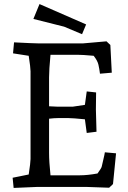

<svg xmlns="http://www.w3.org/2000/svg" viewBox="-20 -918 628 943"><path d="M165 -705H389L503 -715L522 -697L529 -561L471 -556Q468 -580 463.5 -600Q459 -620 440 -644Q385 -649 359 -649H228Q221 -575 221 -538V-396Q255 -394 264 -394H337L397 -403L406 -469L452 -464Q451 -400 451 -380L454 -271L406 -265L397 -332Q337 -338 317 -338H264Q246 -338 221 -335V-167Q221 -124 228 -57H372Q410 -57 459 -66Q478 -92 479.5 -99.5Q481 -107 487.5 -134Q494 -161 495 -170L550 -165L535 -14L516 4Q422 0 402 0H165L47 5L42 -45L121 -61Q130 -120 130 -137V-568Q130 -586 121 -644L44 -656L49 -710Q145 -705 165 -705ZM144 -825 174 -898 403 -798 383 -750 295 -787Z"/></svg>

Font: Andada SC
Style: Regular
Weight: 400
Designer: Carolina Giovagnoli
Foundry: Carolina Giovagnoli
Version: Version 1.003